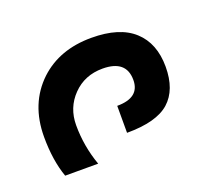

<svg xmlns="http://www.w3.org/2000/svg" viewBox="-59 -899 444 398"><g transform="rotate(-20 163.5 -700.0)"><path d="M97.7 -574.7H24.9Q11.2 -613.3 11.2 -665Q11.2 -738.3 58.6 -783.2Q103 -824.7 173.3 -824.7Q235.4 -824.7 266.6 -796.1Q297.9 -767.6 297.9 -715.8Q297.9 -665 269.5 -639.6Q241.2 -614.3 175.8 -614.3V-673.8Q225.6 -673.8 225.6 -712.9Q225.6 -756.8 173.3 -756.8Q133.8 -756.8 107.9 -730.2Q82 -703.6 82 -665Q82 -618.7 97.7 -574.7Z"/></g></svg>

Font: ALMAS
Style: Bold
Weight: 700
Designer: ALMAS Font/ by Husham Jawad Kadhim, derived from the Bainsely font by/ Paul James MIller
Foundry: High-Logic / Made with FontCreator
Version: Version 1.411;September 19, 2021;FontCreator 14.0.0.2814 32-